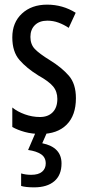

<svg xmlns="http://www.w3.org/2000/svg" viewBox="-20 -567 379 827"><path d="M307 -144Q307 -70 267 -30Q227 10 155 10Q118 10 87 1.5Q56 -7 33 -20V-104Q55 -86 87 -74.5Q119 -63 152 -63Q187 -63 207 -83.5Q227 -104 227 -141Q227 -173 208.5 -195Q190 -217 145 -242Q95 -273 64 -308.5Q33 -344 33 -406Q33 -470 74.5 -508.5Q116 -547 183 -547Q250 -547 306 -512L276 -447Q255 -461 232 -469.5Q209 -478 184 -478Q150 -478 130.5 -459Q111 -440 111 -408Q111 -376 130 -356Q149 -336 196 -307Q246 -276 276.5 -241Q307 -206 307 -144ZM245 137Q245 187 214 213.5Q183 240 127 240Q91 240 71 234V180Q91 186 114 186Q146 186 161.5 172.5Q177 159 177 137Q177 111 157 97.5Q137 84 101 79L135 0H184L162 50Q245 67 245 137Z"/></svg>

Font: Noto Sans Oriya ExtCond
Style: Regular
Weight: 400
Width: 2
Designer: Amélie Bonet and Sol Matas
Foundry: Google LLC
Version: Version 2.006; ttfautohint (v1.8.4.7-5d5b)